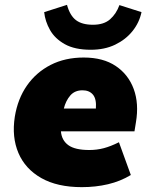

<svg xmlns="http://www.w3.org/2000/svg" viewBox="-20 -759 615 791"><path d="M317 12Q216 12 150 -25.5Q84 -63 56 -128.5Q28 -194 41 -278Q53 -352 91 -406.5Q129 -461 188.5 -491.5Q248 -522 325 -522Q405 -522 457 -487Q509 -452 531 -392Q553 -332 540 -255L534 -218H231Q234 -181 261.5 -161Q289 -141 348 -141Q379 -141 407.5 -148.5Q436 -156 470 -173L519 -38Q476 -12 425 0Q374 12 317 12ZM320 -387Q288 -387 269.5 -365.5Q251 -344 243 -312H375Q378 -351 363 -369Q348 -387 320 -387ZM354 -554Q288 -554 247 -577Q206 -600 186 -635.5Q166 -671 162 -709L256 -739Q268 -695 293 -676Q318 -657 363 -657Q408 -657 433.5 -679.5Q459 -702 472 -738L563 -709Q554 -666 526 -631Q498 -596 454.5 -575Q411 -554 354 -554Z"/></svg>

Font: Mulish ExtraBlack
Style: Italic
Weight: 1000
Italic angle: -9°
Designer: Vernon Adams
Foundry: Vernon Adams
Version: Version 3.603; ttfautohint (v1.8.3)